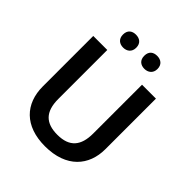

<svg xmlns="http://www.w3.org/2000/svg" viewBox="-246 -1072 1239 1239"><g transform="rotate(45 373.5 -452.5)"><path d="M216 -856C216 -816 243 -797 276 -797C309 -797 337 -816 337 -856C337 -898 309 -915 276 -915C243 -915 216 -898 216 -856ZM410 -856C410 -816 436 -797 470 -797C502 -797 531 -816 531 -856C531 -898 502 -915 470 -915C436 -915 410 -898 410 -856ZM659 -252V-714H532V-268C532 -158 485 -99 374 -99C268 -99 215 -150 215 -267V-714H87V-254C87 -95 185 10 370 10C565 10 659 -104 659 -252Z"/></g></svg>

Font: Noto Sans Bengali UI SemiBold
Style: Regular
Weight: 600
Designer: Jelle Bosma - Monotype Design Team
Foundry: Monotype Imaging Inc.
Version: Version 2.003